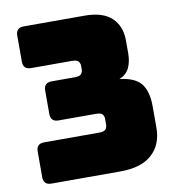

<svg xmlns="http://www.w3.org/2000/svg" viewBox="-81 -793 799 866"><g transform="rotate(-10 318.5 -360.0)"><path d="M85 -189H336Q360 -189 367 -198Q374 -207 374 -219V-246Q374 -258 367 -266.5Q360 -275 336 -275H166Q130 -275 130 -311V-418Q130 -454 166 -454H271Q295 -454 302 -463Q309 -472 309 -484V-499Q309 -511 302 -520Q295 -529 271 -529H85Q49 -529 49 -565V-684Q49 -720 85 -720H364Q447 -720 487.5 -681.5Q528 -643 528 -577V-519Q528 -481 515 -453Q502 -425 469 -411Q540 -403 567.5 -367.5Q595 -332 595 -266V-166Q595 -89 546 -44.5Q497 0 401 0H85Q49 0 49 -36V-153Q49 -189 85 -189Z"/></g></svg>

Font: Bungee Tint
Style: Regular
Weight: 400
Designer: David Jonathan Ross
Foundry: David Jonathan Ross
Version: Version 2.001